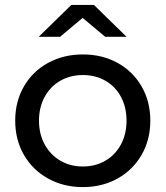

<svg xmlns="http://www.w3.org/2000/svg" viewBox="-20 -757 675 783"><path d="M42 -265Q42 -343 77.5 -404.5Q113 -466 176 -500.5Q239 -535 318 -535Q397 -535 459.5 -500.5Q522 -466 557.5 -404.5Q593 -343 593 -265Q593 -187 557.5 -125.5Q522 -64 459.5 -29Q397 6 318 6Q239 6 176 -29Q113 -64 77.5 -125.5Q42 -187 42 -265ZM496 -265Q496 -320 473 -362.5Q450 -405 409.5 -428Q369 -451 318 -451Q267 -451 226.5 -428Q186 -405 162.5 -362.5Q139 -320 139 -265Q139 -210 162.5 -167.5Q186 -125 226.5 -101.5Q267 -78 318 -78Q369 -78 409.5 -101.5Q450 -125 473 -167.5Q496 -210 496 -265ZM409 -607 317 -684 225 -607H138L271 -737H363L496 -607Z"/></svg>

Font: Idrija
Style: Regular
Weight: 500
Designer: Julieta Ulanovsky
Foundry: Julieta Ulanovsky
Version: Version 7.200